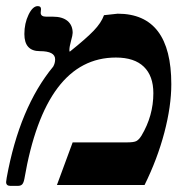

<svg xmlns="http://www.w3.org/2000/svg" viewBox="-23 -608 636 631"><path d="M396 -140.1Q417 -140.1 425.3 -144.5Q433.6 -148.9 441.9 -162.1Q481 -227.5 481 -301.8Q481 -358.4 449.7 -388.7Q418.5 -418.9 357.9 -418.9Q125.5 -418.9 57.1 -20Q54.7 -7.3 50 -2.2Q45.4 2.9 35.2 2.9H11.2Q-2.9 2.9 -2.9 -9.8L-1 -23.9Q41 -254.9 151.9 -389.2Q158.2 -400.4 158.2 -413.1Q158.2 -439.9 107.9 -439.9Q57.1 -439.9 57.1 -496.1Q57.1 -531.2 70.8 -559.6Q84.5 -587.9 101.1 -587.9Q111.8 -587.9 111.8 -578.1L110.8 -565.9Q110.8 -553.2 128.9 -553.2H150.9Q182.1 -553.2 199 -539.1Q215.8 -524.9 215.8 -500Q215.8 -492.7 210.4 -473.6Q205.1 -454.1 205.1 -444.8V-441.4L206.1 -438Q260.3 -481.4 284.9 -507.1Q309.6 -532.7 318.8 -558.1L363.8 -563Q540 -563 540 -331.1Q540 -259.3 517.1 -172.1Q494.1 -85 452.1 0H164.1L215.8 -140.1Z"/></svg>

Font: Liberation Serif
Style: Bold Italic
Weight: 700
Italic angle: -16.333°
Designer: Steve Matteson
Foundry: Ascender Corporation
Version: Version 2.1.5